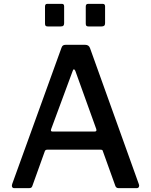

<svg xmlns="http://www.w3.org/2000/svg" viewBox="-20 -974 781 994"><path d="M312 -941V-854Q312 -845 308 -841Q304 -837 293 -837H228Q219 -837 216 -840.5Q213 -844 213 -852V-940Q213 -954 224 -954H301Q312 -954 312 -941ZM524 -941V-854Q524 -845 519.5 -841Q515 -837 505 -837H439Q430 -837 427 -840.5Q424 -844 424 -852V-940Q424 -954 436 -954H512Q524 -954 524 -941ZM53 0Q46 0 43 -6Q40 -12 43 -21L298 -726Q301 -735 306 -738.5Q311 -742 320 -742H421Q440 -742 446 -725L699 -20Q702 -13 699 -6.5Q696 0 688 0H594Q581 0 577 -12L513 -190Q512 -195 509.5 -197Q507 -199 501 -199H224Q215 -199 212 -191L147 -10Q145 -5 141.5 -2.5Q138 0 130 0H53ZM470 -293Q483 -293 478 -307L370 -607Q366 -615 362.5 -615Q359 -615 356 -606L245 -306Q240 -293 252 -293Z"/></svg>

Font: Libre Franklin Medium
Style: Regular
Weight: 500
Designer: Pablo Impallari, Rodrigo Fuenzalida, Nhung Nguyen
Foundry: Impallari Type
Version: Version 3.000